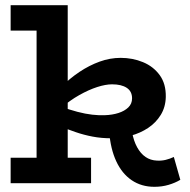

<svg xmlns="http://www.w3.org/2000/svg" viewBox="-20 -706 731 740"><path d="M411 -173Q371 -173 337 -179.5Q303 -186 272.5 -196.5Q242 -207 212 -219V-296Q248 -283 278.5 -275Q309 -267 335.5 -264Q362 -261 384 -262Q413 -263 436.5 -270.5Q460 -278 474.5 -292Q489 -306 489 -327Q489 -354 468.5 -367.5Q448 -381 412 -381Q387 -381 354.5 -370.5Q322 -360 285.5 -339.5Q249 -319 212 -287L215 -370Q249 -404 286.5 -429Q324 -454 364 -468.5Q404 -483 445 -483Q491 -483 531 -466.5Q571 -450 595.5 -416.5Q620 -383 619 -332Q618 -293 599.5 -263Q581 -233 551 -213Q521 -193 484 -183Q447 -173 411 -173ZM21 0V-98H331V0ZM121 -31V-686H241V-31ZM21 -588V-686H231V-588ZM575 14Q525 14 487.5 -11.5Q450 -37 428 -84.5Q406 -132 401 -197H489Q495 -163 508.5 -138.5Q522 -114 541 -101Q560 -88 585 -87Q603 -86 619 -90Q635 -94 650 -101L675 -13Q655 -1 629.5 6.5Q604 14 575 14Z"/></svg>

Font: BioRhyme ExtraBold
Style: Bold
Weight: 700
Version: Version 1.600;gftools[0.9.33]